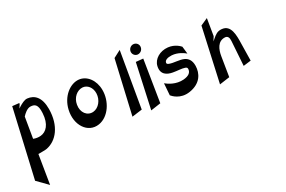

<svg xmlns="http://www.w3.org/2000/svg" viewBox="-165 -1126 2770 1862"><g transform="rotate(-20 1220.5 -195.5)"><path d="M-43 220 80 308 76 -13 84 -14C112 -21 143 -23 165 -31C280 -73 352 -205 322 -387C300 -518 234 -561 158 -556C127 -554 94 -526 72 -507L54 -490L71 -531V-541L-4 -536ZM76 -400 78 -402C90 -422 124 -468 161 -472C206 -478 239 -467 250 -372C265 -250 217 -187 158 -171C131 -163 102 -164 83 -168L78 -169Z M498 -317C489 -157 600 -39 726 -82C837 -120 895 -263 872 -385C853 -491 776 -563 690 -557C596 -550 505 -451 498 -317ZM591 -334C590 -409 640 -466 697 -473C749 -479 797 -438 806 -373C816 -303 777 -231 716 -215C650 -198 591 -251 591 -334Z M1057 -41 1165 -75 1162 -692 1088 -635Z M1249 -36 1355 -71 1348 -535 1269 -529ZM1256 -646C1254 -614 1280 -589 1310 -590C1340 -592 1364 -617 1363 -648C1363 -677 1339 -699 1312 -699C1284 -700 1258 -677 1256 -646Z M1452 -420C1447 -331 1511 -310 1571 -310C1615 -309 1667 -318 1700 -312C1715 -309 1722 -305 1724 -290C1728 -252 1703 -225 1647 -210C1563 -188 1486 -223 1455 -241L1468 -112C1480 -102 1553 -40 1661 -77C1784 -119 1814 -213 1801 -296C1791 -358 1759 -383 1725 -393C1677 -407 1609 -392 1564 -402C1548 -406 1542 -410 1542 -421C1542 -447 1571 -464 1618 -470C1685 -477 1744 -448 1767 -434L1744 -513C1735 -520 1685 -560 1609 -555C1523 -549 1456 -491 1452 -420Z M1962 -45 2070 -80 2067 -298C2066 -367 2083 -447 2163 -457C2191 -460 2206 -441 2210 -403L2239 -135L2320 -160L2291 -344C2277 -438 2259 -551 2161 -543C2113 -540 2091 -513 2066 -484L2045 -458L2064 -506L2062 -693L1988 -643Z"/></g></svg>

Font: Charger Slice
Style: Regular
Weight: 400
Designer: Jasper
Foundry: Cannot Into Space Fonts
Version: Version 1.1